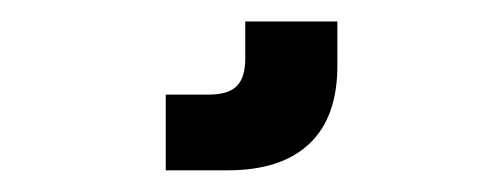

<svg xmlns="http://www.w3.org/2000/svg" viewBox="-20 30 461 177"><path d="M206.1 84V49.8H291V90.8Q291 138.2 265.1 162.6Q239.3 187 189.9 187H132.8V117.2H172.9Q190.4 117.2 198.2 109.4Q206.1 101.6 206.1 84Z"/></svg>

Font: Teko
Style: Regular
Weight: 400
Designer: Manushi Parikh, Jonny Pinhorn
Foundry: Indian Type Foundry
Version: Version 2.000;PS 1.0;hotconv 1.0.79;makeotf.lib2.5.61930